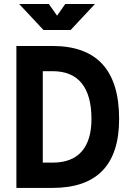

<svg xmlns="http://www.w3.org/2000/svg" viewBox="-20 -918 626 938"><path d="M182.1 0V-123.5H236.3Q331.5 -123.5 379.2 -178Q426.8 -232.4 426.8 -336.9Q426.8 -452.1 379.2 -511.2Q331.5 -570.3 236.3 -570.3H184.1L172.4 -693.4H236.3Q562 -693.4 562 -336.9Q562 0 236.3 0ZM60.1 0V-693.4H189V0ZM192.4 -771.5 73.7 -898.4H218.8L263.7 -834.5H253.9L298.8 -898.4H443.8L325.2 -771.5Z"/></svg>

Font: Cascadia Code PL
Style: Regular
Weight: 400
Monospace: yes
Designer: Aaron Bell
Foundry: Saja Typeworks
Version: Version 2102.003